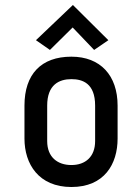

<svg xmlns="http://www.w3.org/2000/svg" viewBox="-20 -739 528 769"><path d="M451 -316C451 -437 382 -512 266 -512C145 -512 78 -442 78 -316V-184C78 -82 135 10 266 10C398 10 451 -82 451 -184ZM361 -174C361 -111 322 -78 266 -78C211 -78 169 -109 169 -174V-316C169 -400 217 -422 266 -422C311 -422 361 -405 361 -316ZM414 -578 272 -719 124 -578 180 -539 271 -629 357 -539Z"/></svg>

Font: Advent Pro
Style: SemiBold
Weight: 600
Designer: Andreas Kalpakidis
Foundry: Andreas Kalpakidis
Version: Version 2.002 2008